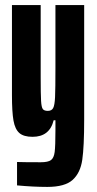

<svg xmlns="http://www.w3.org/2000/svg" viewBox="-20 -530 380 755"><path d="M47 199V107Q74 108 140 108Q169 108 180.5 99.5Q192 91 195 67.5Q198 44 198 -18V-57H191Q175 8 108 8Q73 8 56 -7Q39 -22 33 -56Q27 -90 27 -156V-510H140V-227Q140 -159 141.5 -133.5Q143 -108 148.5 -101Q154 -94 168 -94Q183 -94 189 -105Q195 -116 196.5 -148Q198 -180 198 -264V-510H311V-60Q311 47 303.5 98.5Q296 150 265.5 177.5Q235 205 166 205Q111 205 47 199Z"/></svg>

Font: Saira Ultra Condensed ExtraBold
Style: Regular
Weight: 800
Width: 1
Designer: Hector Gatti with collaboration of the Omnibus-Type team
Foundry: Omnibus-Type
Version: Version 1.001; ttfautohint (v1.8)